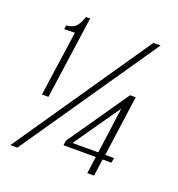

<svg xmlns="http://www.w3.org/2000/svg" viewBox="-112 -683 718 776"><g transform="rotate(20 247.0 -295.5)"><path d="M67 -236 107 -516 61 -515 64 -532Q94 -534 107 -550.5Q120 -567 127 -591H145L95 -236ZM17 0 419 -586H450L47 0ZM348 0 358 -73H219L222 -94L403 -355H427L391 -94H429L425 -73H387L377 0ZM250 -94H361L388 -292Z"/></g></svg>

Font: Alumni Sans Thin ExtraLight
Style: Italic
Weight: 250
Italic angle: -8°
Version: Version 1.016